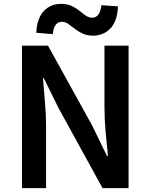

<svg xmlns="http://www.w3.org/2000/svg" viewBox="-20 -976 782 996"><path d="M94 0V-739H229L458 -325L535 -167H540Q534 -224 528 -290.5Q522 -357 522 -419V-739H647V0H512L284 -415L207 -571H203Q207 -513 213 -448.5Q219 -384 219 -322V0ZM462 -791Q432 -791 408.5 -802Q385 -813 367.5 -827Q350 -841 334 -852Q318 -863 301 -863Q282 -863 269.5 -848Q257 -833 254 -799L168 -806Q172 -881 207 -918.5Q242 -956 297 -956Q328 -956 351 -945.5Q374 -935 391.5 -920.5Q409 -906 425 -895Q441 -884 458 -884Q477 -884 489.5 -899.5Q502 -915 506 -949L592 -943Q589 -867 553 -829Q517 -791 462 -791Z"/></svg>

Font: Noto Sans SC Thin SemiBold
Style: Regular
Weight: 600
Version: Version 2.004-H2;hotconv 1.0.118;makeotfexe 2.5.65603